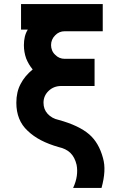

<svg xmlns="http://www.w3.org/2000/svg" viewBox="-20 -720 577 940"><path d="M83 -700V-575H116Q106 -559 101.5 -540Q97 -521 97 -499Q97 -465 108 -434Q114 -419 122 -405.5Q130 -392 140 -380Q101 -348 81 -309Q60 -270 60 -217Q60 -131 115 -80Q143 -53 180.5 -33.5Q218 -14 267 0Q303 8 324 28Q346 49 355 87Q360 113 356 141.5Q352 170 338 200H477Q489 157 491 120.5Q493 84 484 53Q464 -21 417 -62Q366 -106 267 -133Q234 -140 213 -163Q193 -185 193 -217Q193 -251 218 -275Q243 -299 280 -299H443V-432H297Q269 -432 250 -452Q240 -461 235 -473.5Q230 -486 230 -499Q230 -527 250 -547Q269 -567 297 -567H483V-700Z"/></svg>

Font: Unageo
Style: Bold
Weight: 700
Designer: Richard Sepsi
Foundry: Richard Sepsi
Version: Version 2.000